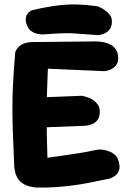

<svg xmlns="http://www.w3.org/2000/svg" viewBox="-20 -840 589 858"><path d="M143 -2Q108 -5 88.5 -16Q69 -27 60 -41.5Q51 -56 48 -69.5Q45 -83 44 -91Q41 -163 38.5 -223Q36 -283 35.5 -340.5Q35 -398 38 -461.5Q41 -525 48 -605Q51 -619 67 -634Q83 -649 119 -652L408 -655Q408 -655 417.5 -654.5Q427 -654 442 -651.5Q457 -649 472 -641.5Q487 -634 497 -620Q507 -606 508 -584Q509 -562 499.5 -549.5Q490 -537 477.5 -531Q465 -525 455.5 -523.5Q446 -522 446 -522L194 -533Q192 -482 190.5 -441.5Q189 -401 188.5 -366.5Q188 -332 188.5 -298Q189 -264 189.5 -224.5Q190 -185 192 -135Q225 -140 248.5 -143Q272 -146 290 -149Q308 -152 326 -154.5Q344 -157 365 -161Q386 -165 415 -171Q415 -171 423 -171.5Q431 -172 444 -170Q457 -168 470.5 -162.5Q484 -157 495 -146.5Q506 -136 510 -120Q517 -96 512.5 -81Q508 -66 498.5 -58Q489 -50 481 -46.5Q473 -43 473 -43Q427 -33 387.5 -25Q348 -17 310 -12Q272 -7 231.5 -4Q191 -1 143 -2ZM76 -267 68 -401 347 -412Q347 -412 355 -410Q363 -408 375 -404Q387 -400 398.5 -391.5Q410 -383 418 -371Q426 -359 426 -341Q426 -318 416.5 -305Q407 -292 394 -286.5Q381 -281 371.5 -279.5Q362 -278 362 -278ZM480 -744Q480 -722 470.5 -709.5Q461 -697 449 -691.5Q437 -686 428 -684.5Q419 -683 419 -683Q377 -686 350.5 -688Q324 -690 305.5 -691Q287 -692 270 -691.5Q253 -691 230 -690Q207 -689 171 -686Q171 -686 162.5 -686.5Q154 -687 141 -690.5Q128 -694 116.5 -703.5Q105 -713 99 -731Q93 -750 96 -762.5Q99 -775 106 -782.5Q113 -790 119.5 -792.5Q126 -795 126 -795Q160 -803 191 -808.5Q222 -814 254 -817.5Q286 -821 325 -820Q364 -819 416 -812Q416 -812 425.5 -808Q435 -804 448 -795Q461 -786 470.5 -774Q480 -762 480 -744Z"/></svg>

Font: Sour Gummy
Style: Bold
Weight: 700
Designer: Stefie Justprince
Foundry: Eifetstype
Version: Version 1.000